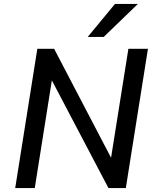

<svg xmlns="http://www.w3.org/2000/svg" viewBox="-20 -952 793 972"><path d="M57 0 169 -705H254L543 -152H542L630 -705H729L617 0H529L241 -548H243L156 0ZM424 -765 562 -932H678L505 -765Z"/></svg>

Font: Nunito Sans 7pt SemiCondensed SemiBold
Style: Italic
Weight: 600
Width: 4
Italic angle: -9°
Designer: Vernon Adams
Foundry: Vernon Adams
Version: Version 3.101;gftools[0.9.27]